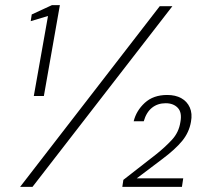

<svg xmlns="http://www.w3.org/2000/svg" viewBox="-20 -724 810 744"><path d="M111 -352 166 -662 99 -642 103 -668 181 -704H212L150 -352ZM58 0 599 -700H648L106 0ZM454 0 458 -27 585 -126Q619 -153 646 -182Q673 -211 679 -251Q686 -288 669 -306Q652 -324 622 -324Q591 -324 569 -306.5Q547 -289 537 -254H498Q508 -295 541 -325.5Q574 -356 628 -356Q660 -356 682.5 -343.5Q705 -331 715.5 -307.5Q726 -284 720 -252Q713 -211 686 -178Q659 -145 608 -107L510 -33H690L685 0Z"/></svg>

Font: DM Sans 16pt ExtraLight
Style: Italic
Weight: 250
Italic angle: -10°
Version: Version 4.004;gftools[0.9.30]